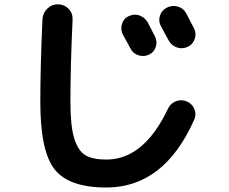

<svg xmlns="http://www.w3.org/2000/svg" viewBox="-20 -795 1040 872"><path d="M564.5 -721.7Q588.9 -733.4 612.8 -725.1Q636.7 -716.8 650.4 -694.3Q653.3 -687.5 665.5 -665Q677.7 -642.6 683.6 -629.9Q695.3 -606.4 687.5 -582Q679.7 -557.6 656.7 -546.9Q633.8 -536.1 608.9 -543.9Q584 -551.8 572.3 -575.2Q566.4 -585.9 555.2 -606.9Q543.9 -627.9 538.1 -637.7Q526.4 -660.2 533.7 -685.5Q541 -710.9 564.5 -721.7ZM826.2 -733.4Q832 -722.7 843.8 -699.7Q855.5 -676.8 861.3 -666Q873 -642.6 864.3 -617.7Q855.5 -592.8 832 -582Q807.6 -571.3 783.2 -579.6Q758.8 -587.9 746.1 -611.3Q741.2 -621.1 710.9 -675.8Q698.2 -699.2 706.5 -724.1Q714.8 -749 738.3 -760.7Q762.7 -772.5 788.1 -765.1Q813.5 -757.8 826.2 -733.4ZM462.9 56.6Q293 56.6 228 -25.9Q163.1 -108.4 163.1 -330.1Q163.1 -493.2 172.9 -708Q174.8 -737.3 195.8 -756.8Q216.8 -776.4 245.1 -775.4Q273.4 -774.4 292.5 -753.9Q311.5 -733.4 309.6 -704.1Q299.8 -494.1 299.8 -330.1Q299.8 -221.7 317.4 -165.5Q335 -109.4 368.2 -89.8Q401.4 -70.3 462.9 -70.3Q632.8 -70.3 742.2 -299.8Q752.9 -324.2 777.3 -334.5Q801.8 -344.7 826.7 -335Q851.6 -325.2 862.3 -300.8Q873 -276.4 862.3 -252Q725.6 56.6 462.9 56.6Z"/></svg>

Font: Rounded-X Mgen+ 1m bold
Style: Bold
Weight: 700
Designer: [Source Han Sans]
Ryoko NISHIZUKA  (kana & ideographs); Paul D. Hunt (Latin, Greek & Cyrillic); Wenlong ZHANG  (bopomofo
Version: Version 1.059.20150602